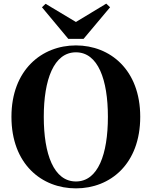

<svg xmlns="http://www.w3.org/2000/svg" viewBox="-20 -1017 835 1057"><path d="M398 20C587 20 752 -114 752 -374C752 -633 586 -767 398 -767C210 -767 43 -632 43 -374C43 -113 210 20 398 20ZM398 -18C276 -18 221 -168 221 -374C221 -578 276 -729 398 -729C520 -729 574 -578 574 -374C574 -168 520 -18 398 -18ZM231 -996 211 -977 356 -803H440L586 -977L565 -997L398 -896Z"/></svg>

Font: GenKiMin2 TW H
Style: Regular
Weight: 900
Version: Version 2.100;PS 2.1;hotconv 16.6.51;makeotf.lib2.5.65220 DE